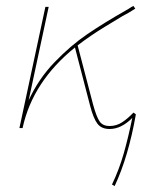

<svg xmlns="http://www.w3.org/2000/svg" viewBox="-20 -429 502 643"><path d="M435 -46Q410 96 364 194L355 189Q379 139 394.5 84.5Q410 30 423 -34Q386 3 347 3Q320 3 306.5 -14.5Q293 -32 282 -74L231 -270Q90 -156 56 -2V0H45L132 -406H143L76 -93Q109 -165 163 -221Q217 -277 273 -315Q329 -353 403 -395Q409 -398 414.5 -402Q420 -406 427 -409L433 -400Q408 -384 390 -375Q380 -369 331.5 -339.5Q283 -310 240 -277L292 -78Q303 -38 313.5 -22.5Q324 -7 347 -7Q370 -7 389 -19.5Q408 -32 427 -52Z"/></svg>

Font: Ysabeau Hairline
Style: Italic
Weight: 100
Italic angle: -12°
Designer: Christian Thalmann (Catharsis Fonts)
Version: Version 0.003